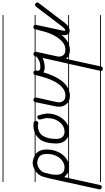

<svg xmlns="http://www.w3.org/2000/svg" viewBox="265 -906 836 1525"><g transform="rotate(-90 683.5 -144.0)"><path d="M306 -280H221Q258 -251 258 -191Q258 -153 246.5 -120.5Q235 -88 216 -64.5Q197 -41 171 -27Q164 -24 156 -21H306V-14H123H116H30L-24 231Q-27 246 -38 246Q-48 246 -53.5 241Q-59 236 -59 229Q-59 226 -58 224L26 -159V-161Q33 -191 42 -219.5Q51 -248 69 -266Q77 -274 86 -280H0V-287H97L109 -293Q132 -303 156 -303Q187 -299 209 -287H306ZM61 -153 60 -152V-150Q60 -139 58.5 -130.5Q57 -122 57 -117Q57 -84 72 -67Q87 -50 116 -50Q136 -50 155 -59.5Q174 -69 189.5 -87.5Q205 -106 214 -132Q223 -158 223 -191Q223 -225 208 -243.5Q193 -262 156 -267Q117 -267 90 -237Q77 -223 71.5 -200Q66 -177 61 -153ZM306 -535H0V-542H306ZM306 239H0V232H306ZM71 -24Q55 -35 39 -52L32 -21H77Q74 -22 71 -24Z M568 -280H485Q485 -270 480.5 -264.5Q476 -259 469 -259Q467 -258 466 -258Q463 -258 460 -259Q454 -262 450 -262Q393 -262 366 -221Q342 -181 342 -117Q342 -82 358 -66Q374 -50 398 -50Q422 -50 441.5 -60Q461 -70 475 -89Q508 -129 508 -191L503 -217Q500 -228 498 -235Q496 -242 496 -248Q496 -254 500 -259Q507 -266 515 -266Q529 -266 529 -256Q536 -239 544 -191Q544 -116 501 -64Q476 -32 443 -21H568V-14H408H402H395H306V-21H362Q345 -28 332 -41Q306 -68 306 -113Q306 -212 346 -254Q361 -270 379 -280H306V-287H394Q419 -297 450 -297H451Q463 -297 472 -295H474Q480 -292 483 -287H568ZM568 -535H306V-542H568ZM568 239H306V232H568Z M932 -280H886Q886 -273 884.5 -269.5Q883 -266 883 -263Q883 -254 889.5 -248Q896 -242 915 -242Q925 -242 937.5 -244Q950 -246 961.5 -251Q973 -256 983 -262.5Q993 -269 998 -277Q1004 -285 1011 -285Q1017 -285 1023.5 -279Q1030 -273 1030 -267Q1030 -253 1015.5 -241.5Q1001 -230 981 -222Q961 -214 942.5 -210.5Q924 -207 916 -207Q903 -207 891.5 -209Q880 -211 871 -218Q864 -194 857.5 -176Q851 -158 843.5 -141.5Q836 -125 827 -109Q818 -93 806 -76Q778 -39 746 -23Q744 -22 742 -21H932V-14H725Q704 -7 684 -7Q666 -7 650 -13L647 -14H568V-21H635Q628 -25 623 -31Q611 -43 604.5 -58.5Q598 -74 598 -93Q598 -100 598.5 -107Q599 -114 601 -122L634 -280H568V-287H636Q640 -297 651 -297Q661 -297 666 -292Q668 -289 669 -287H851Q855 -297 867 -297Q876 -297 881 -292Q883 -289 884 -287H932ZM671 -275 635 -114Q633 -104 633 -93Q633 -73 646 -58Q659 -43 686 -43Q720 -43 747 -65Q774 -87 794 -122Q814 -157 827 -199Q840 -240 850 -280H671ZM932 239H568V232H932ZM932 -535H568V-542H932Z M1326 -14H1225Q1213 -9 1202 -9Q1190 -9 1182 -14H1087Q1067 -7 1048 -7Q1028 -7 1011 -14H973L917 241Q914 254 902 254Q891 254 886.5 250Q882 246 882 240Q882 234 883 234L938 -14H932V-21H940L998 -280H932V-287H1001Q1003 -290 1005 -293Q1008 -297 1015 -297H1018Q1030 -295 1033 -287H1214Q1218 -297 1229 -297Q1239 -297 1244 -292Q1246 -290 1247 -287H1326V-280H1249V-279Q1249 -278 1248 -275Q1247 -272 1247 -271L1203 -66Q1201 -57 1201 -51Q1201 -48 1202 -44Q1210 -44 1218.5 -51Q1227 -58 1235 -69L1393 -277Q1400 -285 1407 -285Q1414 -285 1420 -279Q1426 -273 1426 -266Q1426 -260 1422 -256L1263 -47Q1250 -30 1236 -21H1326ZM1034 -277Q1034 -276 1034 -275L999 -114Q996 -106 996 -93Q996 -73 1009 -58Q1022 -43 1049 -43Q1084 -43 1110.5 -65Q1137 -87 1157.5 -122Q1178 -157 1191 -199Q1203 -240 1213 -280H1035Q1035 -279 1034 -277ZM1326 239H932V232H1326ZM1326 -535H932V-542H1326ZM1175 -22Q1166 -35 1166 -51Q1166 -55 1166.5 -60.5Q1167 -66 1169 -73V-75Q1142 -40 1109 -23Q1107 -22 1105 -21H1175ZM979 -38 975 -21H997Q987 -28 979 -38Z"/></g></svg>

Font: Gruenewald VA 1. Klasse
Style: Regular
Weight: 400
Designer: Peter Wiegel
Foundry: Peter Wiegel, nach dem Schriftentwurf von Dr. H. Gr¸newald
Version: Version 0.007